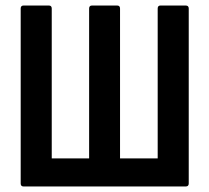

<svg xmlns="http://www.w3.org/2000/svg" viewBox="-20 -675 758 695"><path d="M65.3 0Q54.9 0 54.9 -10.9V-644.1Q54.9 -655 65.3 -655H156.9Q167.3 -655 167.3 -644.1V-101.7H302.6V-644.1Q302.6 -655 313 -655H404.1Q414.5 -655 414.5 -644.1V-101.7H550.8V-644.1Q550.8 -655 560.8 -655H652.3Q663.2 -655 663.2 -644.1V-10.9Q663.2 0 652.3 0Z"/></svg>

Font: Sofia Sans Condensed
Style: Regular
Weight: 400
Designer: Botio Nikoltchev, Ani Petrova
Foundry: lettersoup
Version: Version 4.100